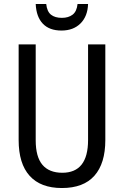

<svg xmlns="http://www.w3.org/2000/svg" viewBox="-20 -938 625 968"><path d="M511 -232Q511 -114 456 -52Q401 10 292 10Q185 10 129.5 -51.5Q74 -113 74 -232V-714H160V-231Q160 -147 194 -107Q228 -67 294 -67Q424 -67 424 -232V-714H511ZM424 -918Q422 -856 386 -820Q350 -784 290 -784Q229 -784 196 -818.5Q163 -853 160 -918H213Q217 -880 237 -864Q257 -848 292 -848Q325 -848 346 -864Q367 -880 371 -918Z"/></svg>

Font: Noto Sans Bengali UI Condensed
Style: Regular
Weight: 400
Width: 3
Designer: Jelle Bosma - Monotype Design Team
Foundry: Monotype Imaging Inc.
Version: Version 2.003; ttfautohint (v1.8.4.7-5d5b)